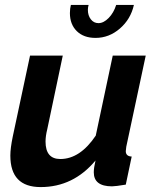

<svg xmlns="http://www.w3.org/2000/svg" viewBox="-20 -750 635 780"><path d="M452 -730H524Q511 -672 467 -634Q423 -596 368 -596Q320 -596 292 -623.5Q264 -651 264 -697Q264 -715 268 -730H340Q337 -720 337 -710Q337 -687 349 -671.5Q361 -656 380 -656Q401 -656 421.5 -677Q442 -698 452 -730ZM22 -118Q22 -148 32 -196L102 -524H235L172 -225Q165 -197 165 -175Q165 -104 225 -104Q305 -104 369 -199L438 -524H572L493 -154Q491 -140 491 -136Q491 -115 515 -114L491 0Q449 7 435 7Q361 7 361 -50Q361 -68 368 -98Q278 10 145 10Q22 10 22 -118Z"/></svg>

Font: Raleway-v4020
Style: Bold Italic
Weight: 700
Italic angle: -12°
Designer: Matt McInerney, Pablo Impallari, Rodrigo Fuenzalida
Foundry: Matt McInerney, Pablo Impallari, Rodrigo Fuenzalida
Version: Version 4.020;PS 004.020;hotconv 1.0.88;makeotf.lib2.5.64775